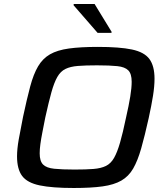

<svg xmlns="http://www.w3.org/2000/svg" viewBox="-20 -930 826 958"><path d="M348 8Q240 8 178 -5Q116 -18 90.5 -52Q65 -86 65 -150Q65 -186 73.5 -234.5Q82 -283 95 -347Q114 -436 130.5 -498Q147 -560 170 -599Q193 -638 229.5 -659Q266 -680 324 -688Q382 -696 468 -696Q577 -696 638.5 -683Q700 -670 725.5 -635.5Q751 -601 751 -537Q751 -500 743.5 -452.5Q736 -405 722 -341Q702 -251 684.5 -189.5Q667 -128 644.5 -89Q622 -50 585.5 -29Q549 -8 492 0Q435 8 348 8ZM352 -84Q409 -84 446.5 -87Q484 -90 508.5 -102Q533 -114 549 -142Q565 -170 579 -218.5Q593 -267 609 -344Q623 -405 630 -448.5Q637 -492 637 -522Q637 -562 620 -579Q603 -596 565.5 -600Q528 -604 464 -604Q407 -604 369 -601Q331 -598 306.5 -586Q282 -574 266 -546Q250 -518 236.5 -469.5Q223 -421 206 -344Q198 -303 191.5 -270Q185 -237 181.5 -211Q178 -185 178 -165Q178 -126 195 -109Q212 -92 250.5 -88Q289 -84 352 -84ZM467 -766 347 -904 348 -910H452L537 -771L536 -766Z"/></svg>

Font: Saira SemiExpanded Medium
Style: Italic
Weight: 500
Width: 6
Italic angle: -12°
Designer: Hector Gatti with collaboration of the Omnibus-Type team
Foundry: Omnibus-Type
Version: Version 1.101